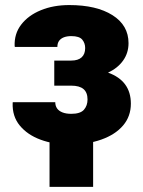

<svg xmlns="http://www.w3.org/2000/svg" viewBox="-20 -558 563 755"><path d="M252.4 10.3Q190.9 10.3 139.4 -8.8Q87.9 -27.8 57.9 -64.2Q27.8 -100.6 29.8 -153.3L30.3 -156.2H197.3Q197.3 -142.1 204.3 -131.8Q211.4 -121.6 225.6 -116Q239.7 -110.4 260.3 -110.4Q295.9 -110.4 310.1 -126.5Q324.2 -142.6 324.2 -167Q324.2 -194.3 308.3 -207.8Q292.5 -221.2 259.8 -221.2H193.4V-319.8H259.8Q287.1 -319.8 301 -332.5Q314.9 -345.2 314.9 -369.1Q314.9 -388.2 303.5 -402.1Q292 -416 260.3 -416Q243.7 -416 231.4 -411.4Q219.2 -406.7 212.4 -397.5Q205.6 -388.2 205.6 -373.5H38.6L37.6 -376.5Q35.6 -425.3 63.5 -461.4Q91.3 -497.6 140.6 -517.8Q189.9 -538.1 252.4 -538.1Q359.4 -538.1 422.4 -498.3Q485.4 -458.5 485.4 -388.2Q485.4 -349.6 463.9 -319.6Q442.4 -289.6 404.8 -272.5Q494.6 -240.2 494.6 -150.4Q494.6 -100.6 464.1 -64.7Q433.6 -28.8 378.9 -9.3Q324.2 10.3 252.4 10.3ZM174.8 176.8V-95.7H346.2V176.8Z"/></svg>

Font: Roboto Slab LO Black
Style: Regular
Weight: 900
Designer: Google
Version: Version 2.000